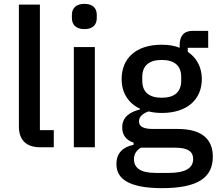

<svg xmlns="http://www.w3.org/2000/svg" viewBox="-20 -764 1127 996"><path d="M189 0C114 0 78 -40 78 -108V-740H187V-89H259V0Z M418 -613C373 -613 353 -637 353 -670V-687C353 -720 373 -744 418 -744C463 -744 482 -720 482 -687V-670C482 -637 463 -613 418 -613ZM363 -520H472V0H363Z M1084 49C1084 157 1007 212 820 212C735 212 677 200 639 179C601 158 584 127 584 87C584 30 617 -1 673 -13V-24C634 -37 614 -63 614 -104C614 -157 655 -184 706 -196V-200C645 -229 611 -283 611 -354C611 -461 685 -532 818 -532C855 -532 886 -527 912 -516V-530C912 -577 933 -604 980 -604H1060V-516H954V-495C1001 -464 1027 -414 1027 -354C1027 -249 952 -178 819 -178C794 -178 771 -181 751 -186C724 -177 701 -161 701 -134C701 -106 727 -95 774 -95H902C1030 -95 1084 -40 1084 49ZM982 61C982 25 959 2 887 2H711C687 16 675 36 675 62C675 105 706 133 787 133H855C940 133 982 109 982 61ZM819 -257C883 -257 920 -285 920 -345V-365C920 -425 883 -453 819 -453C755 -453 718 -425 718 -365V-345C718 -285 755 -257 819 -257Z"/></svg>

Font: Plexus Sans Medium
Style: Regular
Weight: 500
Version: Version 2.001;PS 002.001;hotconv 1.0.70;makeotf.lib2.5.58329